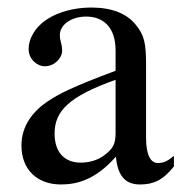

<svg xmlns="http://www.w3.org/2000/svg" viewBox="-20 -480 484 510"><path d="M442 -66C425 -52 415 -47 399 -47C381 -47 368 -67 368 -113V-304C368 -365 364 -386 340 -415C316 -444 278 -460 222 -460C177 -460 135 -448 107 -430C72 -408 56 -376 56 -350C56 -323 78 -304 99 -304C125 -304 145 -326 145 -345C145 -366 139 -369 139 -387C139 -414 169 -436 209 -436C254 -436 287 -408 287 -346V-292C174 -250 137 -231 107 -211C68 -185 37 -146 37 -94C37 -28 80 10 142 10C185 10 234 -3 287 -63H288C293 -10 315 10 352 10C386 10 412 0 442 -38ZM287 -127C287 -98 281 -84 252 -64C235 -53 214 -48 194 -48C155 -48 125 -72 125 -125C125 -156 135 -180 159 -202C184 -225 225 -246 287 -268Z"/></svg>

Font: STIX Math
Style: Regular
Weight: 400
Designer: MicroPress Inc., with final additions and corrections provided by Coen Hoffman, Elsevier (retired)
Version: Version 1.1.0